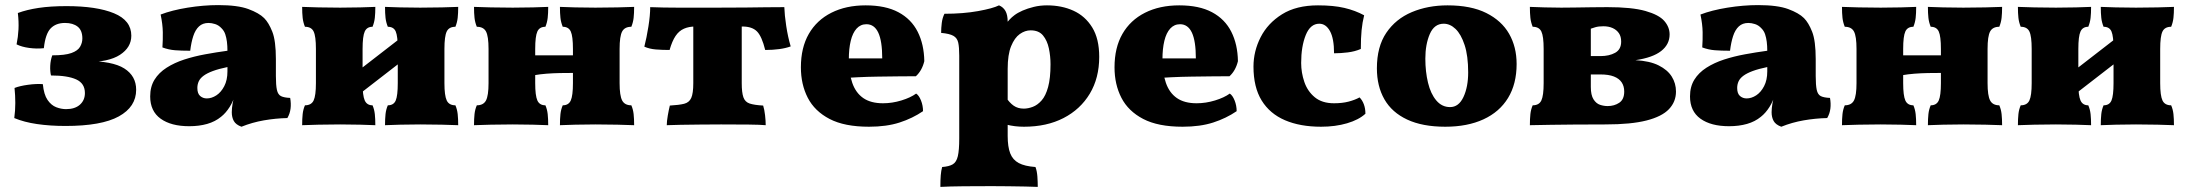

<svg xmlns="http://www.w3.org/2000/svg" viewBox="-20 -488 8576 753"><path d="M237 6Q176 6 125 -1.5Q74 -9 36 -25Q40 -54 40 -84Q40 -114 37 -143Q57 -151 90 -155.5Q123 -160 148 -158Q152 -117 166.5 -96Q181 -75 200.5 -67.5Q220 -60 239 -60Q274 -60 293.5 -77.5Q313 -95 313 -123Q313 -161 279 -176.5Q245 -192 180 -192Q176 -208 177 -230Q178 -252 185 -271Q235 -271 260 -280Q285 -289 294 -304.5Q303 -320 303 -337Q303 -369 284.5 -383.5Q266 -398 235 -398Q199 -398 178.5 -376.5Q158 -355 152 -299Q124 -296 94.5 -300Q65 -304 45 -314Q51 -343 52.5 -373Q54 -403 50 -437Q85 -450 131.5 -457Q178 -464 241 -464Q359 -464 427 -436Q495 -408 495 -348Q495 -302 450.5 -273Q406 -244 315 -244V-249Q421 -249 467.5 -219.5Q514 -190 514 -136Q514 -69 446 -31.5Q378 6 237 6Z M927 9Q905 1 897 -13.5Q889 -28 889 -48Q889 -63 892.5 -83.5Q896 -104 903 -123L907 -129Q896 -93 881 -69Q866 -45 847 -30Q824 -11 792.5 -2Q761 7 722 7Q651 7 610 -22.5Q569 -52 569 -110Q569 -148 586 -175.5Q603 -203 633.5 -222.5Q664 -242 702.5 -254.5Q741 -267 784.5 -275Q828 -283 872 -289Q872 -308 870 -324Q868 -340 863.5 -353.5Q859 -367 849 -377Q838 -389 824 -393.5Q810 -398 798 -398Q775 -398 760.5 -384.5Q746 -371 738 -346.5Q730 -322 726 -289Q691 -289 666 -291Q641 -293 617 -302Q619 -331 618.5 -362Q618 -393 610 -431Q654 -448 716 -458Q778 -468 836 -468Q912 -468 954 -452.5Q996 -437 1016 -417Q1034 -399 1048 -363.5Q1062 -328 1062 -256V-190Q1062 -154 1066 -135.5Q1070 -117 1082 -111Q1094 -105 1118 -104Q1122 -82 1119.5 -62Q1117 -42 1107 -25Q1061 -24 1015 -16Q969 -8 927 9ZM791 -102Q810 -102 828.5 -114Q847 -126 859.5 -150Q872 -174 872 -208V-225Q838 -218 815 -209.5Q792 -201 778.5 -191Q765 -181 759.5 -169Q754 -157 754 -143Q754 -121 765 -111.5Q776 -102 791 -102Z M1490 3Q1490 -22 1492 -40.5Q1494 -59 1501 -75Q1524 -75 1532 -94Q1540 -113 1540 -162V-296Q1540 -346 1532 -364.5Q1524 -383 1501 -383Q1494 -400 1492 -418Q1490 -436 1490 -461Q1511 -460 1549.5 -459Q1588 -458 1628 -458Q1671 -458 1713 -459Q1755 -460 1777 -461Q1777 -436 1775 -418Q1773 -400 1766 -383Q1741 -383 1732 -364.5Q1723 -346 1723 -296V-162Q1723 -113 1732 -94Q1741 -75 1766 -75Q1773 -59 1775 -40.5Q1777 -22 1777 3Q1755 2 1713 1Q1671 0 1628 0Q1588 0 1549.5 1Q1511 2 1490 3ZM1165 3Q1165 -22 1167 -40.5Q1169 -59 1176 -75Q1201 -75 1210 -94Q1219 -113 1219 -162V-296Q1219 -346 1210 -364.5Q1201 -383 1176 -383Q1169 -400 1167 -418Q1165 -436 1165 -461Q1188 -460 1229.5 -459Q1271 -458 1314 -458Q1354 -458 1392.5 -459Q1431 -460 1452 -461Q1452 -436 1450 -418Q1448 -400 1441 -383Q1419 -383 1410.5 -364.5Q1402 -346 1402 -296V-162Q1402 -113 1410.5 -94Q1419 -75 1441 -75Q1448 -59 1450 -40.5Q1452 -22 1452 3Q1431 2 1392.5 1Q1354 0 1314 0Q1271 0 1229.5 1Q1188 2 1165 3ZM1365 -100V-195L1573 -356V-261Z M2176 3Q2176 -22 2178 -40.5Q2180 -59 2187 -75Q2210 -75 2218.5 -94Q2227 -113 2227 -162V-296Q2227 -346 2218.5 -364.5Q2210 -383 2187 -383Q2180 -400 2178 -418Q2176 -436 2176 -461Q2197 -460 2236 -459Q2275 -458 2315 -458Q2359 -458 2401.5 -459Q2444 -460 2467 -461Q2467 -436 2465 -418Q2463 -400 2456 -383Q2430 -383 2420 -364.5Q2410 -346 2410 -296V-162Q2410 -113 2420 -94Q2430 -75 2456 -75Q2463 -59 2465 -40.5Q2467 -22 2467 3Q2444 2 2401.5 1Q2359 0 2315 0Q2275 0 2236 1Q2197 2 2176 3ZM1839 3Q1839 -22 1841 -40.5Q1843 -59 1850 -75Q1876 -75 1886 -94Q1896 -113 1896 -162V-296Q1896 -346 1886 -364.5Q1876 -383 1850 -383Q1843 -400 1841 -418Q1839 -436 1839 -461Q1862 -460 1905 -459Q1948 -458 1991 -458Q2031 -458 2070 -459Q2109 -460 2130 -461Q2130 -436 2128 -418Q2126 -400 2119 -383Q2096 -383 2087.5 -364.5Q2079 -346 2079 -296V-162Q2079 -113 2087.5 -94Q2096 -75 2119 -75Q2126 -59 2128 -40.5Q2130 -22 2130 3Q2109 2 2070 1Q2031 0 1991 0Q1948 0 1905 1Q1862 2 1839 3ZM2075 -193V-271H2232V-202Q2204 -202 2176.5 -201.5Q2149 -201 2123.5 -199Q2098 -197 2075 -193Z M2595 3Q2595 -12 2599 -35Q2603 -58 2607 -74Q2643 -76 2663 -81Q2683 -86 2691 -104Q2699 -122 2699 -162V-401H2889V-162Q2889 -125 2895.5 -106.5Q2902 -88 2920 -82Q2938 -76 2973 -74Q2978 -58 2980.5 -36Q2983 -14 2983 3Q2962 1 2915.5 0.5Q2869 0 2808 0Q2768 0 2726 0.5Q2684 1 2649 1.5Q2614 2 2595 3ZM2606 -292Q2578 -292 2552.5 -294Q2527 -296 2507 -305Q2516 -340 2523 -384Q2530 -428 2530 -460Q2558 -459 2583 -458.5Q2608 -458 2636.5 -458Q2665 -458 2703.5 -458Q2742 -458 2797 -458Q2860 -458 2904 -458.5Q2948 -459 2983.5 -459.5Q3019 -460 3056 -460Q3057 -429 3063.5 -386Q3070 -343 3081 -306Q3062 -299 3036.5 -295.5Q3011 -292 2981 -292Q2968 -345 2949 -364.5Q2930 -384 2892 -384H2707Q2682 -384 2662.5 -375.5Q2643 -367 2629.5 -347Q2616 -327 2606 -292Z M3388 9Q3292 9 3233.5 -21.5Q3175 -52 3148 -104.5Q3121 -157 3121 -224Q3121 -301 3152 -355Q3183 -409 3240.5 -438Q3298 -467 3375 -467Q3453 -467 3503.5 -440Q3554 -413 3579 -363.5Q3604 -314 3605 -248Q3596 -211 3572 -189Q3539 -189 3501 -188.5Q3463 -188 3423 -187.5Q3383 -187 3343 -185Q3303 -183 3266 -180V-259H3440Q3440 -327 3424.5 -360Q3409 -393 3378 -393Q3355 -393 3339.5 -376Q3324 -359 3316.5 -328Q3309 -297 3309 -255Q3309 -202 3322.5 -163Q3336 -124 3365.5 -103.5Q3395 -83 3443 -83Q3479 -83 3515 -94Q3551 -105 3573 -121Q3584 -114 3592 -94Q3600 -74 3600 -52Q3559 -24 3508 -7.5Q3457 9 3388 9Z M3668 245Q3668 218 3669.5 199.5Q3671 181 3675 167Q3702 165 3716.5 156.5Q3731 148 3736.5 124.5Q3742 101 3742 55V-270Q3742 -303 3738 -321Q3734 -339 3719 -347.5Q3704 -356 3671 -359Q3671 -378 3673.5 -398Q3676 -418 3684 -434Q3758 -434 3816 -444.5Q3874 -455 3898 -467Q3915 -460 3923.5 -444.5Q3932 -429 3932 -403Q3932 -397 3927.5 -381.5Q3923 -366 3914 -348L3932 -326V45Q3932 88 3942 113.5Q3952 139 3975.5 151.5Q3999 164 4041 167Q4047 183 4048.5 204.5Q4050 226 4050 245Q4031 244 4000.5 243.5Q3970 243 3936 242.5Q3902 242 3870 242Q3816 242 3759.5 242.5Q3703 243 3668 245ZM3996 9Q3978 9 3961 7Q3944 5 3924 0V-108Q3939 -85 3955.5 -73.5Q3972 -62 3995 -62Q4012 -62 4030.5 -69Q4049 -76 4065 -94Q4081 -112 4090.5 -146.5Q4100 -181 4100 -236Q4100 -268 4093.5 -298.5Q4087 -329 4070.5 -349Q4054 -369 4022 -369Q4000 -369 3979.5 -354.5Q3959 -340 3945.5 -307Q3932 -274 3932 -218L3884 -318Q3903 -363 3921 -388.5Q3939 -414 3958 -428Q3971 -438 3990.5 -446.5Q4010 -455 4034.5 -461Q4059 -467 4086 -467Q4144 -467 4190 -446Q4236 -425 4263.5 -380.5Q4291 -336 4291 -265Q4291 -182 4254 -120.5Q4217 -59 4151 -25Q4085 9 3996 9Z M4618 9Q4522 9 4463.5 -21.5Q4405 -52 4378 -104.5Q4351 -157 4351 -224Q4351 -301 4382 -355Q4413 -409 4470.5 -438Q4528 -467 4605 -467Q4683 -467 4733.5 -440Q4784 -413 4809 -363.5Q4834 -314 4835 -248Q4826 -211 4802 -189Q4769 -189 4731 -188.5Q4693 -188 4653 -187.5Q4613 -187 4573 -185Q4533 -183 4496 -180V-259H4670Q4670 -327 4654.5 -360Q4639 -393 4608 -393Q4585 -393 4569.5 -376Q4554 -359 4546.5 -328Q4539 -297 4539 -255Q4539 -202 4552.5 -163Q4566 -124 4595.5 -103.5Q4625 -83 4673 -83Q4709 -83 4745 -94Q4781 -105 4803 -121Q4814 -114 4822 -94Q4830 -74 4830 -52Q4789 -24 4738 -7.5Q4687 9 4618 9Z M5335 -42Q5309 -18 5263 -4.5Q5217 9 5161 9Q5079 9 5019.5 -16.5Q4960 -42 4928 -94Q4896 -146 4896 -227Q4896 -287 4924 -342Q4952 -397 5008 -432Q5064 -467 5149 -467Q5210 -467 5252.5 -457Q5295 -447 5330 -428Q5323 -400 5320 -369.5Q5317 -339 5317 -296Q5294 -286 5266 -282.5Q5238 -279 5212 -279Q5212 -337 5196 -366Q5180 -395 5154 -395Q5119 -395 5101 -350.5Q5083 -306 5083 -241Q5083 -203 5095.5 -166.5Q5108 -130 5136.5 -106.5Q5165 -83 5212 -83Q5244 -83 5269 -89.5Q5294 -96 5312 -106Q5323 -95 5329 -78.5Q5335 -62 5335 -42Z M5648 9Q5559 9 5499 -19Q5439 -47 5409.5 -98.5Q5380 -150 5380 -220Q5380 -305 5417 -359.5Q5454 -414 5517 -440.5Q5580 -467 5657 -467Q5749 -467 5809 -437Q5869 -407 5898.5 -355.5Q5928 -304 5928 -237Q5928 -159 5894.5 -104Q5861 -49 5798 -20Q5735 9 5648 9ZM5667 -68Q5701 -68 5719.5 -107.5Q5738 -147 5738 -204Q5738 -269 5724 -311.5Q5710 -354 5688.5 -374.5Q5667 -395 5642 -395Q5605 -395 5587.5 -354.5Q5570 -314 5570 -258Q5570 -207 5580.5 -163.5Q5591 -120 5613 -94Q5635 -68 5667 -68Z M5980 3Q5980 -22 5982 -40.5Q5984 -59 5991 -75Q6016 -75 6025 -94Q6034 -113 6034 -162V-296Q6034 -346 6025 -364.5Q6016 -383 5991 -383Q5984 -400 5982 -418Q5980 -436 5980 -461Q6003 -460 6038 -459Q6073 -458 6103 -458Q6123 -458 6155.5 -458.5Q6188 -459 6223 -459.5Q6258 -460 6284 -460Q6380 -460 6433 -445Q6486 -430 6507 -406Q6528 -382 6528 -353Q6528 -314 6495 -288Q6462 -262 6394 -252Q6450 -249 6485 -231.5Q6520 -214 6536.5 -187.5Q6553 -161 6553 -129Q6553 -89 6525.5 -60Q6498 -31 6437.5 -15.5Q6377 0 6277 0Q6202 0 6152 0.5Q6102 1 6062.5 1.5Q6023 2 5980 3ZM6285 -72Q6311 -72 6330.5 -85Q6350 -98 6350 -129Q6350 -150 6340 -165Q6330 -180 6309.5 -188Q6289 -196 6257 -196H6186V-268H6257Q6291 -268 6314.5 -281Q6338 -294 6338 -325Q6338 -345 6329 -358Q6320 -371 6304.5 -378Q6289 -385 6268 -385Q6249 -385 6236 -381Q6223 -377 6202 -370L6219 -430V-147Q6219 -115 6229.5 -98.5Q6240 -82 6255 -77Q6270 -72 6285 -72Z M6966 9Q6944 1 6936 -13.5Q6928 -28 6928 -48Q6928 -63 6931.5 -83.5Q6935 -104 6942 -123L6946 -129Q6935 -93 6920 -69Q6905 -45 6886 -30Q6863 -11 6831.5 -2Q6800 7 6761 7Q6690 7 6649 -22.5Q6608 -52 6608 -110Q6608 -148 6625 -175.5Q6642 -203 6672.5 -222.5Q6703 -242 6741.5 -254.5Q6780 -267 6823.5 -275Q6867 -283 6911 -289Q6911 -308 6909 -324Q6907 -340 6902.5 -353.5Q6898 -367 6888 -377Q6877 -389 6863 -393.5Q6849 -398 6837 -398Q6814 -398 6799.5 -384.5Q6785 -371 6777 -346.5Q6769 -322 6765 -289Q6730 -289 6705 -291Q6680 -293 6656 -302Q6658 -331 6657.5 -362Q6657 -393 6649 -431Q6693 -448 6755 -458Q6817 -468 6875 -468Q6951 -468 6993 -452.5Q7035 -437 7055 -417Q7073 -399 7087 -363.5Q7101 -328 7101 -256V-190Q7101 -154 7105 -135.5Q7109 -117 7121 -111Q7133 -105 7157 -104Q7161 -82 7158.5 -62Q7156 -42 7146 -25Q7100 -24 7054 -16Q7008 -8 6966 9ZM6830 -102Q6849 -102 6867.5 -114Q6886 -126 6898.5 -150Q6911 -174 6911 -208V-225Q6877 -218 6854 -209.5Q6831 -201 6817.5 -191Q6804 -181 6798.5 -169Q6793 -157 6793 -143Q6793 -121 6804 -111.5Q6815 -102 6830 -102Z M7541 3Q7541 -22 7543 -40.5Q7545 -59 7552 -75Q7575 -75 7583.5 -94Q7592 -113 7592 -162V-296Q7592 -346 7583.5 -364.5Q7575 -383 7552 -383Q7545 -400 7543 -418Q7541 -436 7541 -461Q7562 -460 7601 -459Q7640 -458 7680 -458Q7724 -458 7766.5 -459Q7809 -460 7832 -461Q7832 -436 7830 -418Q7828 -400 7821 -383Q7795 -383 7785 -364.5Q7775 -346 7775 -296V-162Q7775 -113 7785 -94Q7795 -75 7821 -75Q7828 -59 7830 -40.5Q7832 -22 7832 3Q7809 2 7766.5 1Q7724 0 7680 0Q7640 0 7601 1Q7562 2 7541 3ZM7204 3Q7204 -22 7206 -40.5Q7208 -59 7215 -75Q7241 -75 7251 -94Q7261 -113 7261 -162V-296Q7261 -346 7251 -364.5Q7241 -383 7215 -383Q7208 -400 7206 -418Q7204 -436 7204 -461Q7227 -460 7270 -459Q7313 -458 7356 -458Q7396 -458 7435 -459Q7474 -460 7495 -461Q7495 -436 7493 -418Q7491 -400 7484 -383Q7461 -383 7452.5 -364.5Q7444 -346 7444 -296V-162Q7444 -113 7452.5 -94Q7461 -75 7484 -75Q7491 -59 7493 -40.5Q7495 -22 7495 3Q7474 2 7435 1Q7396 0 7356 0Q7313 0 7270 1Q7227 2 7204 3ZM7440 -193V-271H7597V-202Q7569 -202 7541.5 -201.5Q7514 -201 7488.5 -199Q7463 -197 7440 -193Z M8219 3Q8219 -22 8221 -40.5Q8223 -59 8230 -75Q8253 -75 8261 -94Q8269 -113 8269 -162V-296Q8269 -346 8261 -364.5Q8253 -383 8230 -383Q8223 -400 8221 -418Q8219 -436 8219 -461Q8240 -460 8278.5 -459Q8317 -458 8357 -458Q8400 -458 8442 -459Q8484 -460 8506 -461Q8506 -436 8504 -418Q8502 -400 8495 -383Q8470 -383 8461 -364.5Q8452 -346 8452 -296V-162Q8452 -113 8461 -94Q8470 -75 8495 -75Q8502 -59 8504 -40.5Q8506 -22 8506 3Q8484 2 8442 1Q8400 0 8357 0Q8317 0 8278.5 1Q8240 2 8219 3ZM7894 3Q7894 -22 7896 -40.5Q7898 -59 7905 -75Q7930 -75 7939 -94Q7948 -113 7948 -162V-296Q7948 -346 7939 -364.5Q7930 -383 7905 -383Q7898 -400 7896 -418Q7894 -436 7894 -461Q7917 -460 7958.5 -459Q8000 -458 8043 -458Q8083 -458 8121.5 -459Q8160 -460 8181 -461Q8181 -436 8179 -418Q8177 -400 8170 -383Q8148 -383 8139.5 -364.5Q8131 -346 8131 -296V-162Q8131 -113 8139.5 -94Q8148 -75 8170 -75Q8177 -59 8179 -40.5Q8181 -22 8181 3Q8160 2 8121.5 1Q8083 0 8043 0Q8000 0 7958.5 1Q7917 2 7894 3ZM8094 -100V-195L8302 -356V-261Z"/></svg>

Font: Vollkorn Black
Style: Regular
Weight: 900
Designer: Friedrich Althausen
Foundry: Friedrich Althausen
Version: Version 5.000